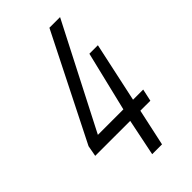

<svg xmlns="http://www.w3.org/2000/svg" viewBox="-215 -751 815 815"><g transform="rotate(-45 192.0 -344.0)"><path d="M186 0 220 -166H10L19 -215L257 -688H321L81 -221H234L299 -490H350L292 -221H353L341 -166H281L245 0Z"/></g></svg>

Font: Saira Condensed Light
Style: Italic
Weight: 300
Width: 3
Italic angle: -12°
Designer: Hector Gatti with collaboration of the Omnibus-Type team
Foundry: Omnibus-Type
Version: Version 1.101